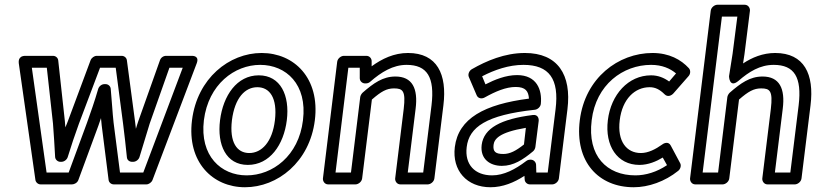

<svg xmlns="http://www.w3.org/2000/svg" viewBox="-20 -751 3434 808"><path d="M176 -25 114 -466H177L203 -231C207 -185 209 -138 212 -90C213 -78 224 -70 234 -70H238C251 -70 262 -80 265 -90C280 -138 295 -184 312 -230L401 -466H467L498 -230C504 -184 509 -137 514 -89C515 -77 525 -70 536 -70H540C553 -70 564 -80 567 -90C582 -138 596 -185 610 -231L693 -466H749L583 -25H485L458 -235C453 -280 451 -325 446 -377C445 -389 435 -397 424 -397H420C407 -397 396 -387 393 -376C378 -324 362 -279 346 -234L269 -25ZM129 6C130 15 139 25 151 25H283C293 25 306 18 310 6L394 -222C398 -233 401 -243 405 -254C406 -245 407 -233 408 -223L437 6C438 16 447 25 459 25H596C606 25 618 17 622 6L808 -485C820 -517 790 -516 787 -516H679C668 -516 657 -509 653 -497L562 -241C558 -229 555 -220 552 -209C551 -220 549 -231 548 -242L514 -497C513 -507 504 -516 492 -516H387C377 -516 365 -508 361 -497L266 -242C263 -233 259 -225 255 -215C254 -223 254 -232 253 -241L225 -497C224 -507 215 -516 203 -516H87C54 -516 59 -488 59 -485Z M838 -245C857 -396 967 -478 1075 -478C1184 -478 1274 -396 1255 -245C1237 -95 1127 -13 1018 -13C910 -13 820 -95 838 -245ZM788 -245C766 -69 875 37 1011 37C1148 37 1283 -69 1305 -245C1327 -422 1218 -528 1081 -528C945 -528 810 -422 788 -245ZM906 -245C893 -142 931 -57 1023 -57C1115 -57 1174 -141 1187 -245C1200 -349 1161 -434 1069 -434C977 -434 919 -349 906 -245ZM956 -245C968 -339 1011 -384 1063 -384C1115 -384 1148 -339 1137 -245C1126 -153 1081 -107 1029 -107C977 -107 945 -152 956 -245Z M1392 -25 1446 -466H1494V-422C1494 -409 1505 -400 1516 -400H1520C1527 -400 1534 -403 1538 -407C1585 -448 1634 -478 1691 -478C1778 -478 1810 -426 1796 -308L1761 -25H1696L1729 -293C1740 -379 1715 -429 1644 -429C1591 -429 1552 -401 1506 -361C1501 -356 1497 -349 1496 -343L1457 -25ZM1339 0C1338 11 1346 25 1361 25H1476C1487 25 1502 15 1504 0L1545 -332C1584 -366 1607 -379 1638 -379C1675 -379 1688 -369 1679 -293L1643 0C1642 11 1650 25 1665 25H1780C1791 25 1806 15 1808 0L1846 -308C1862 -438 1820 -528 1697 -528C1638 -528 1588 -504 1544 -472V-494C1544 -505 1535 -516 1522 -516H1427C1416 -516 1401 -506 1399 -491Z M1944 -132C1954 -216 2026 -267 2230 -289C2243 -290 2255 -302 2256 -314C2262 -373 2239 -435 2156 -435C2109 -435 2062 -416 2023 -396L2009 -430C2061 -457 2121 -478 2183 -478C2291 -478 2334 -419 2318 -291L2285 -25H2237L2236 -58C2235 -70 2225 -79 2214 -79H2211C2205 -79 2199 -77 2194 -73C2148 -38 2100 -13 2051 -13C1978 -13 1935 -59 1944 -132ZM1894 -132C1882 -33 1945 37 2044 37C2096 37 2144 17 2187 -11L2188 4C2188 15 2198 25 2210 25H2304C2315 25 2330 15 2332 0L2368 -291C2386 -437 2327 -528 2189 -528C2104 -528 2027 -495 1966 -460C1955 -454 1948 -439 1953 -427L1986 -350C1992 -336 2008 -334 2020 -341C2065 -366 2109 -385 2150 -385C2192 -385 2204 -367 2206 -336C2019 -312 1909 -253 1894 -132ZM2007 -141C2000 -81 2043 -53 2092 -53C2141 -53 2181 -79 2223 -114C2229 -119 2232 -126 2233 -132L2247 -242C2248 -252 2244 -270 2222 -267C2088 -250 2016 -212 2007 -141ZM2057 -141C2060 -166 2080 -194 2193 -213L2185 -143C2151 -116 2126 -103 2098 -103C2065 -103 2054 -113 2057 -141Z M2470 -245C2488 -395 2602 -478 2720 -478C2766 -478 2800 -463 2825 -442L2796 -408C2774 -424 2749 -434 2720 -434C2624 -434 2551 -353 2538 -245C2525 -138 2577 -57 2671 -57C2708 -57 2743 -72 2769 -88L2787 -56C2744 -27 2697 -13 2654 -13C2534 -13 2451 -94 2470 -245ZM2420 -245C2398 -70 2499 37 2647 37C2709 37 2778 13 2834 -32C2844 -40 2848 -55 2842 -65L2803 -138C2794 -156 2776 -150 2767 -143C2739 -123 2708 -107 2677 -107C2617 -107 2577 -156 2588 -245C2599 -335 2652 -384 2714 -384C2737 -384 2756 -375 2777 -354C2790 -341 2806 -349 2814 -358L2878 -431C2886 -440 2887 -455 2879 -464C2846 -500 2796 -528 2726 -528C2582 -528 2442 -423 2420 -245Z M2937 -25 3018 -681H3083L3063 -525L3048 -430C3048 -430 3049 -378 3088 -411C3132 -449 3178 -478 3236 -478C3323 -478 3355 -426 3341 -308L3306 -25H3241L3274 -293C3285 -379 3260 -429 3189 -429C3136 -429 3097 -401 3051 -361C3046 -356 3042 -349 3041 -343L3002 -25ZM2884 0C2883 11 2891 25 2906 25H3021C3032 25 3047 15 3049 0L3090 -332C3129 -366 3152 -379 3183 -379C3220 -379 3233 -369 3224 -293L3188 0C3187 11 3195 25 3210 25H3325C3336 25 3351 15 3353 0L3391 -308C3407 -438 3365 -528 3242 -528C3190 -528 3145 -509 3107 -484L3113 -523L3136 -706C3137 -717 3129 -731 3114 -731H2999C2988 -731 2973 -721 2971 -706Z"/></svg>

Font: Falling Sky
Style: OuObl
Weight: 400
Designer: Paul D. Hunt
Foundry: Adobe Systems Incorporated
Version: Version 1.02